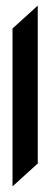

<svg xmlns="http://www.w3.org/2000/svg" viewBox="-20 -654 177 678"><path d="M24.2 4.2 113.3 -76.7V-634.2L24.2 -553.3Z"/></svg>

Font: Chomsky
Style: Regular
Weight: 400
Version: Version 2.3